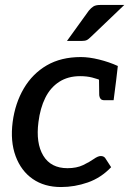

<svg xmlns="http://www.w3.org/2000/svg" viewBox="-20 -747 521 774"><path d="M226 7Q159 7 112 -25.5Q65 -58 43 -117.5Q21 -177 31 -255Q41 -331 76 -390.5Q111 -450 168.5 -483.5Q226 -517 306 -517Q339 -517 379.5 -507Q420 -497 455 -481L448 -421H392Q373 -429 351.5 -434.5Q330 -440 303 -440Q254 -440 218.5 -417Q183 -394 162.5 -352.5Q142 -311 135 -255Q124 -170 154.5 -119.5Q185 -69 252 -69Q289 -69 315 -81.5Q341 -94 358 -106Q375 -118 386 -118Q398 -118 404 -110L428 -73Q387 -30 334 -11.5Q281 7 226 7ZM379 -437 448 -421 438 -343H401Q390 -343 385.5 -348.5Q381 -354 380 -363ZM384 -727H481L346 -598Q337 -589 330 -585.5Q323 -582 310 -582H250L338 -704Q347 -715 356.5 -721Q366 -727 384 -727Z"/></svg>

Font: Aleo Medium
Style: Italic
Weight: 500
Italic angle: -7°
Designer: Alessio Laiso
Foundry: Alessio Laiso
Version: Version 2.001;gftools[0.9.29]